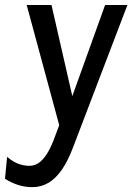

<svg xmlns="http://www.w3.org/2000/svg" viewBox="-38 -502 531 770"><path d="M91.5 248.5Q62 248.5 35.2 240Q8.5 231.5 -18 215L-9.5 127Q12.5 146 34.5 154.5Q56.5 163 80 163Q104 163 122.8 147.2Q141.5 131.5 156 105.2Q170.5 79 181.5 48L199.5 0L69 -482H168.5L252 -116.5L383.5 -482H473L254 91.5Q234 144 209.8 179Q185.5 214 156.2 231.2Q127 248.5 91.5 248.5Z"/></svg>

Font: Karla Medium
Style: Italic
Weight: 500
Italic angle: -8°
Designer: Jonathan Pinhorn
Version: Version 2.001